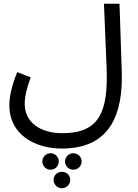

<svg xmlns="http://www.w3.org/2000/svg" viewBox="-20 -734 735 1025"><path d="M30 -172C30 -13 169 59 310 59C572 59 637 -129 630 -353L618 -714H535L549 -374C559 -133 508 -23 313 -23C193 -23 112 -82 112 -179C112 -219 123 -265 144 -321L72 -349C43 -278 30 -220 30 -172ZM371 84C347 84 327 104 327 128C327 152 347 172 371 172C396 172 416 152 416 128C416 104 396 84 371 84ZM249 84C226 84 206 104 206 128C206 152 226 172 249 172C275 172 294 152 294 128C294 104 275 84 249 84ZM310 183C286 183 266 202 266 226C266 250 286 271 310 271C336 271 355 250 355 226C355 202 336 183 310 183Z"/></svg>

Font: Noto Sans Arabic UI
Style: Regular
Weight: 400
Designer: Monotype Design Team, Nadine Chahine and Nizar Qandah
Foundry: Monotype Imaging Inc.
Version: Version 2.010